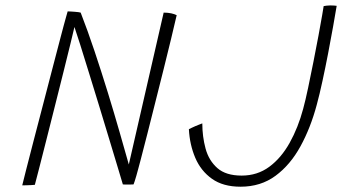

<svg xmlns="http://www.w3.org/2000/svg" viewBox="-20 -679 1270 708"><path d="M108.5 2.5Q104.5 3 95.8 3.5Q87 4 77.8 4.2Q68.5 4.5 62 4.5Q65 -8 76 -51.5Q87 -95 103.2 -157.2Q119.5 -219.5 137.8 -289.8Q156 -360 173.5 -427Q191 -494 204.5 -545.5Q210.5 -567.5 215.2 -585.8Q220 -604 223.8 -617Q227.5 -630 229.5 -637Q235 -637 242 -636.5Q249 -636 256.2 -635.5Q263.5 -635 269.2 -634.2Q275 -633.5 277.5 -632.5Q303 -567 328.5 -490.8Q354 -414.5 377.8 -337.2Q401.5 -260 421.2 -191.2Q441 -122.5 455 -72.5L583.5 -632.5Q591.5 -632.5 598.5 -631.8Q605.5 -631 611.5 -629.8Q617.5 -628.5 622.5 -626.8Q627.5 -625 631.5 -623Q623.5 -587.5 611 -536.2Q598.5 -485 583.8 -425.5Q569 -366 553.5 -305Q538 -244 524 -188Q510 -132 498.5 -89Q494 -72 490 -57.2Q486 -42.5 482.8 -31Q479.5 -19.5 476.8 -11.2Q474 -3 472.5 1Q465 1.5 459.5 1.5Q454 1.5 449.5 1.5Q445 1.5 441 1.5Q437 1.5 433 1Q428 -16 415 -59.2Q402 -102.5 384.2 -161.2Q366.5 -220 346.8 -284.5Q327 -349 308.5 -409Q290 -469 275.8 -514.2Q261.5 -559.5 254.5 -579.5Q251 -563.5 240.2 -519.5Q229.5 -475.5 214.5 -415.5Q199.5 -355.5 183 -290Q166.5 -224.5 151.2 -164Q136 -103.5 124.5 -59Q113 -14.5 108.5 2.5ZM867 9.5Q802.5 9.5 761.5 -19.8Q720.5 -49 700 -97.2Q679.5 -145.5 676.5 -202.5Q681.5 -205 687.5 -208Q693.5 -211 700.2 -213.8Q707 -216.5 713.5 -219.2Q720 -222 726 -224Q726 -175.5 738 -131.2Q750 -87 781.5 -59.2Q813 -31.5 871 -31.5Q929 -31.5 973 -64Q1017 -96.5 1048.2 -152.5Q1079.5 -208.5 1098 -278Q1106.5 -309 1116.2 -355.2Q1126 -401.5 1136 -452.2Q1146 -503 1154.5 -548.2Q1163 -593.5 1168 -623.2Q1173 -653 1173.5 -656.5Q1178 -657.5 1184.8 -658.2Q1191.5 -659 1198.5 -659Q1205.5 -659 1212 -658.5Q1218.5 -658 1221.5 -657.5Q1216.5 -626.5 1208.2 -580.5Q1200 -534.5 1190 -482.5Q1180 -430.5 1169.2 -380.8Q1158.5 -331 1148 -292.5Q1125.5 -208 1088 -139.5Q1050.5 -71 996 -30.8Q941.5 9.5 867 9.5Z"/></svg>

Font: Grandstander Thin Thin
Style: Italic
Weight: 250
Italic angle: -15°
Version: Version 1.200